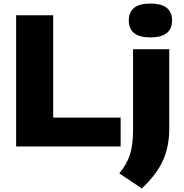

<svg xmlns="http://www.w3.org/2000/svg" viewBox="-20 -826 1038 1083"><path d="M71 0V-740H280V-162.5H660.5V0ZM653 152Q695.5 101 713 45.8Q730.5 -9.5 730.5 -89V-548.5H934.5V-96Q934.5 0.5 899 79.5Q863.5 158.5 780 237ZM706.5 -710.5Q706.5 -806 828.5 -806Q950.5 -806 950.5 -710.5Q950.5 -615 828.5 -615Q706.5 -615 706.5 -710.5Z"/></svg>

Font: Encode Sans Expanded ExtraBold
Style: Regular
Weight: 800
Width: 7
Designer: Multiple Designers
Foundry: Impallari Type
Version: Version 2.000